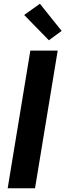

<svg xmlns="http://www.w3.org/2000/svg" viewBox="-20 -1005 349 1025"><path d="M21 0 142 -735H288L167 0ZM241 -790 109 -925 193 -985 309 -840Z"/></svg>

Font: Iosevka Aile Heavy Oblique
Style: Regular
Weight: 900
Italic angle: -9°
Designer: Belleve Invis
Foundry: Belleve Invis
Version: Version 31.1.0; ttfautohint (v1.8.4)